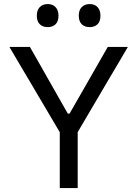

<svg xmlns="http://www.w3.org/2000/svg" viewBox="-20 -950 692 970"><path d="M282 0V-282L128.5 -542Q103.5 -584 80.5 -623Q57.5 -662 27.5 -713H131Q158.5 -665 178 -630.5Q197.5 -596 215 -565.2Q232.5 -534.5 253.5 -497.5L322.5 -376H331.5L398.5 -493Q421 -532 439.2 -564Q457.5 -596 477.5 -631Q497.5 -666 524.5 -713H626Q600.5 -669.5 575.2 -626.5Q550 -583.5 525.5 -542.5L372.5 -282.5V0ZM432.5 -813Q408 -813 393 -827.5Q378 -842 378 -871Q378 -899 393 -914.2Q408 -929.5 433.5 -929.5Q458.5 -929.5 473 -913.8Q487.5 -898 487.5 -871Q487.5 -842 472.8 -827.5Q458 -813 432.5 -813ZM220.5 -813Q196 -813 181 -827.5Q166 -842 166 -871Q166 -899 181 -914.2Q196 -929.5 221.5 -929.5Q246 -929.5 260.8 -913.8Q275.5 -898 275.5 -871Q275.5 -842 260.8 -827.5Q246 -813 220.5 -813Z"/></svg>

Font: Commissioner
Style: Regular
Weight: 400
Designer: Kostas Bartsokas
Foundry: Kostas Bartsokas
Version: Version 1.000; ttfautohint (v1.8.3)